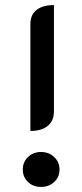

<svg xmlns="http://www.w3.org/2000/svg" viewBox="-20 -729 325 758"><path d="M193 -709V-290Q193 -252 168.5 -232Q144 -212 100 -212V-634Q100 -671 124.5 -690Q149 -709 193 -709ZM70 -60Q70 -89 90.5 -109Q111 -129 142 -129Q173 -129 194 -109Q215 -89 215 -60Q215 -30 194 -10.5Q173 9 142 9Q111 9 90.5 -10.5Q70 -30 70 -60Z"/></svg>

Font: K2D
Style: Regular
Weight: 400
Version: Version 1.000; ttfautohint (v1.6)